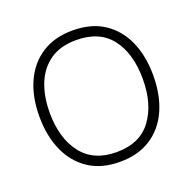

<svg xmlns="http://www.w3.org/2000/svg" viewBox="-106 -662 786 783"><g transform="rotate(-20 287.0 -270.0)"><path d="M287 15Q207 15 152 -21.5Q97 -58 68.5 -122.5Q40 -187 40 -271Q40 -356 69 -420Q98 -484 153.2 -519.5Q208.5 -555 287 -555Q367.5 -555 422.5 -518.8Q477.5 -482.5 505.8 -418.5Q534 -354.5 534 -271Q534 -185.5 505.5 -121.2Q477 -57 421.8 -21Q366.5 15 287 15ZM287 -27Q389 -27 439 -94.8Q489 -162.5 489 -271Q489 -381.5 438.8 -447.2Q388.5 -513 287 -513Q218.5 -513 173.8 -482Q129 -451 107 -396.5Q85 -342 85 -271Q85 -161 136.2 -94Q187.5 -27 287 -27Z"/></g></svg>

Font: Manrope Variable Light
Style: Regular
Weight: 200
Designer: Mikhail Sharanda
Foundry: Mikhail Sharanda
Version: Version 4.505